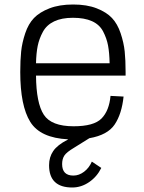

<svg xmlns="http://www.w3.org/2000/svg" viewBox="-20 -606 638 853"><path d="M388 112Q376 140 353.5 157Q331 174 306 174Q256 174 256 123Q256 100 266 85Q276 70 308 51L377 8Q458 -6 489.5 -53Q521 -100 529 -177L471 -180Q465 -114 431 -79.5Q397 -45 307 -45Q208 -45 174.5 -96.5Q141 -148 140 -270H538V-286Q538 -339 534 -377.5Q530 -416 516 -458Q502 -500 477.5 -526Q453 -552 409.5 -569Q366 -586 305 -586Q244 -586 200 -569Q156 -552 131 -526Q106 -500 92 -458Q78 -416 74 -377.5Q70 -339 70 -286Q70 -136 114.5 -64.5Q159 7 283 13L280 15Q235 38 216.5 65Q198 92 198 128Q198 227 301 227Q341 227 376 203Q411 179 430 140ZM304 -527Q355 -527 388.5 -512Q422 -497 438 -466.5Q454 -436 460 -404Q466 -372 467 -325H140Q141 -370 147.5 -402Q154 -434 170.5 -464.5Q187 -495 220.5 -511Q254 -527 304 -527Z"/></svg>

Font: Glegoo
Style: Regular
Weight: 400
Version: Version 2.0.1; ttfautohint (v0.9) -r 48 -G 60